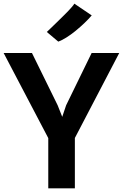

<svg xmlns="http://www.w3.org/2000/svg" viewBox="-27 -1034 674 1054"><path d="M238 0V-308.5L255 -243.5L-7 -743H148.5L289.5 -456L326 -364H305L336 -456L476 -743H627.5L366.5 -243L384 -307.5V0ZM293 -805.5 230 -858.5Q233 -861.5 248.8 -876.5Q264.5 -891.5 285.5 -912Q306.5 -932.5 328 -953.8Q349.5 -975 364.2 -991.8Q379 -1008.5 381 -1014L476.5 -949.5Q460 -930 436.8 -907.8Q413.5 -885.5 387.8 -864.5Q362 -843.5 337.2 -828Q312.5 -812.5 293 -805.5Z"/></svg>

Font: Merriweather Sans SemiBold
Style: Regular
Weight: 600
Designer: Eben Sorkin
Foundry: Eben Sorkin
Version: Version 2.001